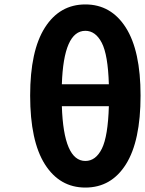

<svg xmlns="http://www.w3.org/2000/svg" viewBox="-20 -832 655 866"><path d="M471 -353H259Q267 -106 365 -106Q412 -106 439.5 -161.5Q467 -217 471 -353ZM259 -452H471Q467 -585 439 -639Q411 -693 365 -693Q267 -693 259 -452ZM614 -401Q614 -196 548 -91Q482 14 365 14Q249 14 182.5 -91Q116 -196 116 -401Q116 -603 182.5 -707.5Q249 -812 365 -812Q481 -812 547.5 -707.5Q614 -603 614 -401Z"/></svg>

Font: NotoSansHansBold
Style: Bold
Weight: 700
Designer: Ryoko NISHIZUKA  (kana & ideographs); Paul D. Hunt (Latin, Greek & Cyrillic); Wenlong ZHANG  (bopomofo); Sandoll Communi
Foundry: Adobe Systems Incorporated
Version: Version 1.00;December 8, 2021;FontCreator 13.0.0.2675 64-bit